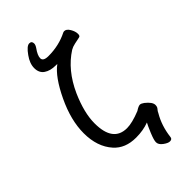

<svg xmlns="http://www.w3.org/2000/svg" viewBox="-299 -875 1112 1112"><g transform="rotate(-45 257.0 -319.0)"><path d="M374 170Q359 170 336 153Q313 136 313 116Q313 98 330.5 56Q348 14 357 -2Q310 16 251 16Q163 16 114 -39Q54 -106 54 -217Q54 -323 111.5 -443.5Q169 -564 229 -608H230Q230 -609 217 -609Q173 -609 145.5 -628Q118 -647 118 -686Q118 -724 147 -764Q178 -808 199 -808Q219 -808 219 -787Q219 -776 209 -761Q183 -725 183 -702Q183 -677 226 -677Q312 -677 383 -713Q388 -715 393 -715Q410 -715 424 -691.5Q438 -668 438 -647Q438 -629 426 -628Q407 -624 385.5 -619.5Q364 -615 349 -606Q247 -541 188 -410Q139 -299 139 -213Q139 -60 253 -60Q295 -60 365 -88Q389 -104 401 -104Q411 -104 426 -93Q464 -63 464 -39Q464 -23 455.5 -14Q447 -5 442 7Q404 71 394 153Q393 170 374 170Z"/></g></svg>

Font: LXGW WenKai Lite Medium
Style: Regular
Weight: 500
Designer: LXGW / Fontworks Inc.
Foundry: LXGW / Fontworks Inc.
Version: Version 1.511; March 25, 2025